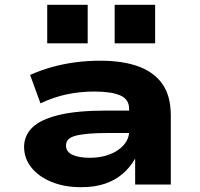

<svg xmlns="http://www.w3.org/2000/svg" viewBox="-20 -766 829 797"><path d="M316 11Q247 11 193.5 -11Q140 -33 110 -71Q80 -109 80 -156Q80 -203 114 -236.5Q148 -270 223.5 -288.5Q299 -307 423 -307H539V-214H433Q382 -214 348 -211Q314 -208 293.5 -202.5Q273 -197 263.5 -187Q254 -177 254 -162Q254 -136 280.5 -123.5Q307 -111 354 -111Q398 -111 435 -125Q472 -139 494 -164.5Q516 -190 516 -221V-314Q516 -354 479 -370Q442 -386 372 -386Q313 -386 258 -374.5Q203 -363 148 -337L105 -455Q150 -475 197 -488Q244 -501 294 -507.5Q344 -514 397 -514Q489 -514 554 -490.5Q619 -467 654 -417.5Q689 -368 689 -286V0H541V-106H540Q519 -70 488.5 -44Q458 -18 416 -3.5Q374 11 316 11ZM456 -586V-746H624V-586ZM176 -586V-746H344V-586Z"/></svg>

Font: Nunito Sans 7pt Expanded ExtraBold
Style: Regular
Weight: 800
Width: 7
Designer: Vernon Adams
Foundry: Vernon Adams
Version: Version 3.101;gftools[0.9.27]